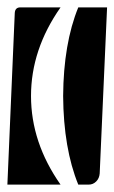

<svg xmlns="http://www.w3.org/2000/svg" viewBox="-20 -510 310 520"><path d="M0 -10 20 -475Q21 -490 35 -490H144Q64 -376 64 -250Q64 -124 144 -10ZM151 -250Q152 -392 192 -490H270L250 -40Q249 -27 240.5 -18.5Q232 -10 220 -10H192Q152 -108 151 -250Z"/></svg>

Font: PrimecolorCV1
Style: Medium
Weight: 500
Designer: gluk
Foundry: gluk
Version: Version 0.672